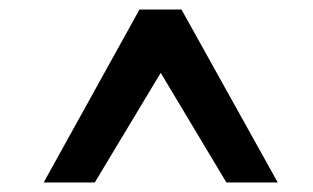

<svg xmlns="http://www.w3.org/2000/svg" viewBox="-20 -732 656 402"><path d="M71.5 -350 272 -712H360L561.5 -350H454L316.5 -579.5L178.5 -350Z"/></svg>

Font: Overpass Mono SemiBold
Style: Regular
Weight: 600
Monospace: yes
Designer: Delve Withrington, Dave Bailey
Foundry: Delve Fonts LLC
Version: Version 4.000